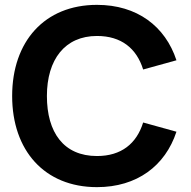

<svg xmlns="http://www.w3.org/2000/svg" viewBox="-20 -755 786 790"><path d="M379 15C544 15 660 -73 706 -213L569 -251C542 -164 479 -113 379 -113C242 -113 173 -210 173 -360C173 -510 247 -607 379 -607C479 -607 542 -556 569 -469L706 -507C660 -647 544 -735 379 -735C163 -735 30 -584 30 -360C30 -136 163 15 379 15Z"/></svg>

Font: Vela Sans ExtBd
Style: Regular
Weight: 800
Designer: Principal design: Mikhail Sharanda - project Manrope.
Design modification: Ravid Balaliev
Foundry: Mikhail Sharanda
Version: Version 1.001